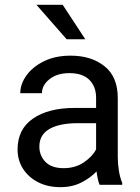

<svg xmlns="http://www.w3.org/2000/svg" viewBox="-20 -770 584 800"><path d="M395 0Q390.6 -9.8 387.5 -24.7Q384.3 -39.6 382.3 -55.7Q356.9 -28.8 318.8 -9.5Q280.8 9.8 231.9 9.8Q178.2 9.8 137.9 -11.2Q97.7 -32.2 75.4 -67.6Q53.2 -103 53.2 -147Q53.2 -231.9 117.7 -276.1Q182.1 -320.3 291 -320.3H380.4V-362.3Q380.4 -409.2 352.3 -437.3Q324.2 -465.3 269 -465.3Q217.8 -465.3 186.3 -440.2Q154.8 -415 154.8 -381.8H64.5Q64.5 -419.9 90.3 -455.8Q116.2 -491.7 163.3 -514.9Q210.4 -538.1 274.4 -538.1Q360.4 -538.1 415.5 -494.1Q470.7 -450.2 470.7 -361.3V-115.2Q470.7 -88.9 475.3 -59.1Q480 -29.3 489.3 -7.8V0ZM245.1 -69.3Q293.9 -69.3 329.8 -93.8Q365.7 -118.2 380.4 -147.9V-256.8H305.7Q228 -256.8 186 -232.7Q144 -208.5 144 -159.2Q144 -121.6 169.4 -95.5Q194.8 -69.3 245.1 -69.3ZM241.2 -750 335.4 -606.4H257.8L131.8 -750Z"/></svg>

Font: Vazirmatn RD UI FD
Style: Regular
Weight: 400
Designer: Saber Rastikerdar
Foundry: Saber Rastikerdar
Version: Version 33.003